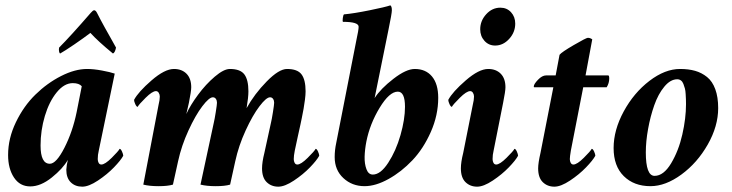

<svg xmlns="http://www.w3.org/2000/svg" viewBox="-20 -700 2776 728"><path d="M336.9 -661.1Q342.8 -661.1 347.7 -651.4Q361.3 -624.5 377.4 -595.5Q393.6 -566.4 405.8 -544.9Q418 -523.4 419.9 -519.5Q416 -500 408.2 -497.1Q351.6 -543.5 322.8 -575.2Q299.8 -557.6 262 -531.7Q224.1 -505.9 208 -497.1Q205.1 -498.5 203.9 -505.4Q202.6 -512.2 204.1 -519.5Q247.1 -562.5 324.2 -651.4Q332.5 -661.1 336.9 -661.1ZM310.5 -438.5Q335 -438.5 366.5 -432.6Q397.9 -426.8 415 -420.9L354.5 -128.9Q350.6 -113.3 350.6 -96.7Q350.6 -88.9 354 -82.5Q357.4 -76.2 364.3 -76.2Q377.9 -76.2 403.6 -101.6Q429.2 -127 433.6 -135.7Q438 -135.7 442.6 -125.5Q447.3 -115.2 447.3 -109.4Q438 -92.3 412.1 -65.4Q386.2 -38.6 351.3 -15.4Q316.4 7.8 292 7.8Q265.1 7.8 248.3 -8.8Q231.4 -25.4 231.4 -56.6Q231.4 -61.5 233.4 -75.2Q234.4 -81.1 237.3 -93.8Q218.3 -60.5 176.3 -26.9Q134.3 6.8 94.7 6.8Q55.2 6.8 33 -26.9Q10.7 -60.5 10.7 -112.3Q10.7 -175.3 40.3 -236.6Q69.8 -297.9 114.3 -341.3Q158.7 -384.8 211.4 -411.6Q264.2 -438.5 310.5 -438.5ZM255.9 -384.8Q223.6 -384.8 195.1 -349.9Q166.5 -314.9 150.1 -260.3Q133.8 -205.6 133.8 -148.4Q133.8 -79.1 168.9 -79.1Q193.4 -79.1 224.4 -139.9Q255.4 -200.7 270.5 -274.4L290 -373Q279.8 -384.8 255.9 -384.8Z M982.4 -120.1Q982.4 -120.1 1007.8 -236.3Q1010.3 -246.1 1014.9 -274.9Q1019.5 -303.7 1019.5 -310.5Q1019.5 -318.8 1015.4 -325Q1011.2 -331.1 1003.9 -331.1Q989.7 -331.1 963.9 -297.1Q938 -263.2 911.4 -205.3Q884.8 -147.5 872.1 -88.9L852.5 0Q833 5.9 797.9 5.9Q763.7 5.9 740.2 0L791 -236.3Q793.5 -246.1 798.1 -274.9Q802.7 -303.7 802.7 -310.5Q802.7 -318.8 798.6 -325Q794.4 -331.1 787.1 -331.1Q772.9 -331.1 747.1 -297.1Q721.2 -263.2 694.6 -205.3Q668 -147.5 655.3 -88.9L635.7 0Q616.2 5.9 581.1 5.9Q546.9 5.9 523.4 0L581.1 -301.8Q585.9 -321.3 585.9 -334Q585.9 -341.3 582 -347.9Q578.1 -354.5 571.3 -354.5Q557.6 -354.5 532 -329.1Q506.3 -303.7 502 -294.9Q497.6 -294.9 492.9 -305.2Q488.3 -315.4 488.3 -321.3Q504.4 -351.6 554.4 -395Q604.5 -438.5 639.6 -438.5Q669.4 -438.5 687.3 -420.4Q705.1 -402.3 705.1 -369.1Q705.1 -354.5 696.3 -310.5L686.5 -267.6Q701.7 -301.3 731 -340.8Q760.3 -380.4 794.4 -409.4Q828.6 -438.5 851.6 -438.5Q891.1 -438.5 906.5 -418Q921.9 -397.5 921.9 -353.5Q921.9 -331.1 915 -290Q944.8 -343.8 991.2 -391.1Q1037.6 -438.5 1068.4 -438.5Q1107.9 -438.5 1123.3 -418Q1138.7 -397.5 1138.7 -353.5Q1138.7 -340.8 1136.2 -321.5Q1133.8 -302.2 1131.1 -287.6Q1128.4 -272.9 1124.3 -252.4Q1120.1 -231.9 1119.1 -227.5Q1117.2 -218.3 1108.9 -181.2Q1100.6 -144 1097.7 -128.9Q1093.8 -109.4 1093.8 -96.7Q1093.8 -88.9 1097.2 -82.5Q1100.6 -76.2 1107.4 -76.2Q1121.1 -76.2 1146.7 -101.6Q1172.4 -127 1176.8 -135.7Q1181.2 -135.7 1185.8 -125.5Q1190.4 -115.2 1190.4 -109.4Q1181.2 -92.3 1155.3 -65.4Q1129.4 -38.6 1094.5 -15.4Q1059.6 7.8 1035.2 7.8Q1008.8 7.8 991.2 -9.3Q973.6 -26.4 973.6 -61.5Q973.6 -85 982.4 -120.1Z M1488.3 -352.5Q1456.5 -352.5 1419.4 -291.3Q1382.3 -230 1369.1 -163.1Q1363.3 -133.3 1362.5 -106.2Q1361.8 -79.1 1369.4 -58.6Q1377 -38.1 1393.6 -38.1Q1422.9 -38.1 1452.1 -83Q1481.4 -127.9 1498.5 -187.7Q1515.6 -247.6 1515.6 -294.9Q1515.6 -352.5 1488.3 -352.5ZM1400.4 -328.1Q1423.3 -363.8 1471.7 -401.1Q1520 -438.5 1552.7 -438.5Q1594.2 -438.5 1617.9 -410.2Q1641.6 -381.8 1641.6 -329.1Q1641.6 -263.2 1613.5 -199.7Q1585.4 -136.2 1543.7 -92.3Q1502 -48.3 1453.1 -21.2Q1404.3 5.9 1362.3 5.9Q1314.9 5.9 1282 -24.7Q1249 -55.2 1249 -104.5Q1249 -130.9 1254.9 -158.2L1331.1 -546.9Q1339.8 -586.4 1339.8 -598.6Q1339.8 -617.2 1280.3 -617.2Q1278.3 -620.1 1279.8 -631.3Q1281.2 -642.6 1284.2 -645.5Q1321.8 -648.9 1381.8 -661.1Q1441.9 -673.3 1460 -679.7Q1465.8 -676.3 1465.8 -661.1Q1465.8 -648.9 1453.1 -587.9Z M1772.5 -301.8Q1777.3 -321.3 1777.3 -334Q1777.3 -341.3 1773.4 -347.9Q1769.5 -354.5 1762.7 -354.5Q1749 -354.5 1723.4 -329.1Q1697.8 -303.7 1693.4 -294.9Q1689 -294.9 1684.3 -305.2Q1679.7 -315.4 1679.7 -321.3Q1695.8 -351.6 1745.8 -395Q1795.9 -438.5 1831.1 -438.5Q1860.8 -438.5 1878.7 -420.4Q1896.5 -402.3 1896.5 -369.1Q1896.5 -354.5 1887.7 -310.5L1851.6 -128.9Q1847.7 -113.3 1847.7 -96.7Q1847.7 -88.9 1851.1 -82.5Q1854.5 -76.2 1861.3 -76.2Q1875 -76.2 1900.6 -101.6Q1926.3 -127 1930.7 -135.7Q1935.1 -135.7 1939.7 -125.5Q1944.3 -115.2 1944.3 -109.4Q1935.1 -92.3 1909.2 -65.4Q1883.3 -38.6 1848.4 -15.4Q1813.5 7.8 1789.1 7.8Q1762.7 7.8 1745.1 -9.3Q1727.5 -26.4 1727.5 -61.5Q1727.5 -85 1736.3 -120.1ZM1877 -670.9Q1901.9 -670.9 1917.7 -653.6Q1933.6 -636.2 1933.6 -610.4Q1933.6 -577.6 1910.6 -552.5Q1887.7 -527.3 1857.4 -527.3Q1833 -527.3 1816.9 -545.2Q1800.8 -563 1800.8 -588.9Q1800.8 -621.1 1823.5 -646Q1846.2 -670.9 1877 -670.9Z M2086.9 -414.1 2101.6 -492.2Q2108.9 -502 2155.8 -529.3Q2202.6 -556.6 2209 -556.6Q2217.8 -556.6 2225.6 -550.8L2200.2 -414.1H2286.1Q2290 -414.1 2290 -402.3Q2290 -384.8 2280.3 -369.1H2191.4L2144.5 -128.9Q2140.6 -105.5 2140.6 -96.7Q2140.6 -88.9 2144 -82.5Q2147.5 -76.2 2154.3 -76.2Q2168 -76.2 2193.6 -101.6Q2219.2 -127 2223.6 -135.7Q2228 -135.7 2232.7 -125.5Q2237.3 -115.2 2237.3 -109.4Q2228 -92.3 2202.1 -65.4Q2176.3 -38.6 2141.4 -15.4Q2106.4 7.8 2082 7.8Q2055.7 7.8 2038.1 -9.3Q2020.5 -26.4 2020.5 -61.5Q2020.5 -82 2029.3 -120.1L2078.1 -369.1H2005.9Q2003.9 -369.1 2003.9 -372.1Q2003.9 -380.9 2019.8 -397.5Q2035.6 -414.1 2050.8 -414.1Z M2547.9 -399.4Q2522 -399.4 2498.8 -371.3Q2475.6 -343.3 2460.7 -300.8Q2445.8 -258.3 2437.3 -210.9Q2428.7 -163.6 2428.7 -122.1Q2428.7 -33.2 2461.9 -33.2Q2496.1 -33.2 2524.7 -80.8Q2553.2 -128.4 2567.1 -189.9Q2581.1 -251.5 2581.1 -304.7Q2581.1 -316.4 2580.8 -323.2Q2580.6 -330.1 2579.8 -343.3Q2579.1 -356.4 2576.9 -364.5Q2574.7 -372.6 2571.3 -381.6Q2567.9 -390.6 2561.8 -395Q2555.7 -399.4 2547.9 -399.4ZM2558.6 -438.5Q2590.8 -438.5 2615.7 -431.4Q2640.6 -424.3 2660.9 -408Q2681.2 -391.6 2692.1 -361.8Q2703.1 -332 2703.1 -290Q2703.1 -221.7 2663.6 -152.1Q2624 -82.5 2563.7 -38.3Q2503.4 5.9 2446.3 5.9Q2383.8 5.9 2345.2 -32.2Q2306.6 -70.3 2306.6 -138.7Q2306.6 -207 2345 -277.6Q2383.3 -348.1 2442.4 -393.3Q2501.5 -438.5 2558.6 -438.5Z"/></svg>

Font: Amiri
Style: Bold Slanted
Weight: 700
Italic angle: 9°
Designer: Khaled Hosny
Version: Version 000.107